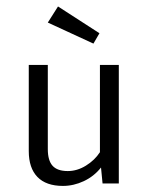

<svg xmlns="http://www.w3.org/2000/svg" viewBox="-20 -579 466 606"><path d="M130.9 -108.4Q130.9 -72.3 146 -55.7Q161.1 -39.1 193.8 -39.1Q223.6 -39.1 251.2 -56.2Q278.8 -73.2 295.4 -98.6V-374H355V0H303.7L298.8 -50.3Q276.9 -22.5 244.6 -7.3Q212.4 7.8 178.7 7.8Q125.5 7.8 98.1 -20.5Q70.8 -48.8 70.8 -102.1V-374H130.9ZM130.9 -507.8 163.1 -558.6 293.9 -474.1 274.9 -441.4Z"/></svg>

Font: Amiri Typewriter
Style: Regular
Weight: 400
Monospace: yes
Designer: Khaled Hosny
Version: Version 1.1